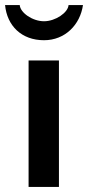

<svg xmlns="http://www.w3.org/2000/svg" viewBox="-46 -739 348 759"><path d="M187 0V-500H67V0ZM-26 -719C-18 -637 39 -580 128 -580C212 -580 271 -642 282 -719H225C223 -689 173 -655 128 -655C82 -655 34 -689 32 -719Z"/></svg>

Font: Perun SemiBold
Style: Regular
Weight: 600
Foundry: Copyright (c) Stefan Peev, Context Ltd, 2016
Version: Version 1.089